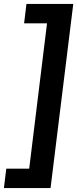

<svg xmlns="http://www.w3.org/2000/svg" viewBox="-31 -840 394 980"><path d="M343 -820 227 120H-11L1 21H118L209 -721H92L104 -820Z"/></svg>

Font: Xgbmvzvtohvqztyvzapvmeyoton
Style: Regular
Weight: 500
Italic angle: -8°
Designer: Carrois Corporate & Edenspiekermann
Foundry: Carrois Corporate GbR & Edenspiekermann AG
Version: Version 2.001